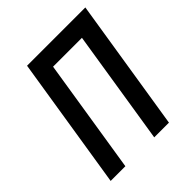

<svg xmlns="http://www.w3.org/2000/svg" viewBox="-199 -864 997 997"><g transform="rotate(-45 300.0 -365.0)"><path d="M42 0H150L250 -631H462L362 0H470L586 -730H158Z"/></g></svg>

Font: JetBrains Mono SemiBold
Style: Italic
Weight: 472
Italic angle: -9°
Monospace: yes
Designer: Philipp Nurullin, Konstantin Bulenkov
Foundry: JetBrains
Version: Version 2.305